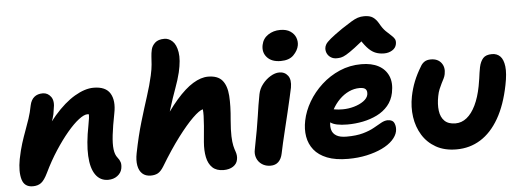

<svg xmlns="http://www.w3.org/2000/svg" viewBox="-51 -934 2957 1090"><g transform="rotate(-5 1427.5 -388.5)"><path d="M525.2 9.8Q480 9.8 453.7 -27.4Q427.4 -64.6 423.8 -135.5Q420.2 -206.4 440.2 -308.2Q444.8 -332.2 446.9 -348.5Q449 -364.8 447.6 -376.1Q446.2 -387.4 440.6 -395.6Q435 -403.8 425 -411Q449.6 -410.6 466.3 -402.5Q483 -394.4 489.1 -377.5Q495.2 -360.6 487.2 -332.8Q474.6 -355.2 464.2 -363.3Q453.8 -371.4 439.8 -371.4Q420.6 -371.4 390 -347.9Q359.4 -324.4 323.5 -281.8Q287.6 -239.2 250.8 -182.7Q214 -126.2 182.2 -60.2Q162.4 -19.2 143.6 -5.1Q124.8 9 96.2 9Q47.8 9 34.9 -36Q22 -81 35 -151Q45.2 -202 57.2 -239.7Q69.2 -277.4 81.3 -309.7Q93.4 -342 104.5 -375.2Q115.6 -408.4 123.8 -450.6Q130.6 -481.2 149.2 -496.5Q167.8 -511.8 197.6 -511.8Q225.8 -511.8 244 -487.3Q262.2 -462.8 251.8 -415.4Q248.8 -387 241.2 -364.7Q233.6 -342.4 223 -317.3Q212.4 -292.2 200.1 -256.1Q187.8 -220 174.6 -165L147 -208.4Q201.6 -312 261.4 -380.8Q321.2 -449.6 379.8 -484Q438.4 -518.4 487.2 -518.4Q556.6 -518.4 581.7 -476.5Q606.8 -434.6 592.8 -364.4Q578.4 -291.6 572.6 -241.5Q566.8 -191.4 570.6 -160.2Q574.4 -129 588.6 -111.6Q599.8 -98.2 604.4 -83.6Q609 -69 604.6 -46.8Q599.4 -22.4 577.7 -6.3Q556 9.8 525.2 9.8Z M768.6 6.8Q738.8 6.8 720.6 -9.7Q702.4 -26.2 696.8 -56.5Q691.2 -86.8 699.2 -127Q718.6 -224.6 741.6 -301.8Q764.6 -379 785.1 -442.3Q805.6 -505.6 817.4 -559Q825.6 -595.8 827.5 -620.6Q829.4 -645.4 830.5 -665.4Q831.6 -685.4 836.2 -705.4Q841 -726.6 859 -743.3Q877 -760 912 -760Q937.4 -760 958.3 -740.4Q979.2 -720.8 986.5 -677.3Q993.8 -633.8 977.4 -562.8Q967.4 -521.4 949.6 -473.3Q931.8 -425.2 911.4 -359.8Q891 -294.4 872 -200.4L850.2 -260Q907.6 -352.2 958.3 -410.5Q1009 -468.8 1054.5 -496.6Q1100 -524.4 1140.4 -524.4Q1196 -524.4 1221.5 -493.8Q1247 -463.2 1251 -405.9Q1255 -348.6 1247.2 -267.2Q1242.4 -209.6 1243.7 -175.4Q1245 -141.2 1249.5 -121.3Q1254 -101.4 1260.2 -85Q1263.8 -74.8 1264.8 -63.1Q1265.8 -51.4 1263.2 -40Q1258.8 -16.8 1237.4 -2.6Q1216 11.6 1183.2 11.6Q1142.4 11.6 1119.5 -10.2Q1096.6 -32 1088.8 -70.1Q1081 -108.2 1085 -156.4Q1090.6 -212.6 1093.2 -247.7Q1095.8 -282.8 1096.4 -304.4Q1097 -326 1095.2 -342.4Q1074.8 -337.8 1036.6 -300.6Q998.4 -263.4 948.6 -197.5Q898.8 -131.6 842.6 -38.4Q826 -11.6 809.3 -2.4Q792.6 6.8 768.6 6.8Z M1450.8 10.2Q1422.8 10.2 1402.1 -3.6Q1381.4 -17.4 1372.5 -40.4Q1363.6 -63.4 1369.2 -89Q1382 -153.8 1389.9 -198.6Q1397.8 -243.4 1402.6 -276.4Q1407.4 -309.4 1412 -338.5Q1416.6 -367.6 1423 -400Q1429 -430.4 1448.9 -455.8Q1468.8 -481.2 1495.1 -497Q1521.4 -512.8 1545.2 -512.8Q1576.8 -512.8 1594.5 -489.4Q1612.2 -466 1604.2 -421Q1600 -401.2 1591.8 -364.7Q1583.6 -328.2 1572.9 -283.4Q1562.2 -238.6 1551.4 -194.2Q1540.6 -149.8 1531.9 -112.3Q1523.2 -74.8 1519 -53Q1513 -23.2 1495.9 -6.5Q1478.8 10.2 1450.8 10.2ZM1560 -576.8Q1508.8 -576.8 1482.7 -605.6Q1456.6 -634.4 1465 -676.2Q1472.4 -712.8 1502.4 -732.8Q1532.4 -752.8 1571.6 -752.8Q1607.4 -752.8 1629.5 -737.8Q1651.6 -722.8 1659.8 -700.9Q1668 -679 1664 -656.8Q1658.6 -628 1633.5 -602.4Q1608.4 -576.8 1560 -576.8Z M1893 10Q1821.2 10 1773.4 -9Q1725.6 -28 1699.4 -61Q1673.2 -94 1665.9 -136.8Q1658.6 -179.6 1668.6 -228Q1679.4 -281.6 1709.6 -333.3Q1739.8 -385 1785.8 -427.1Q1831.8 -469.2 1889.6 -494.1Q1947.4 -519 2013.4 -519Q2071.8 -519 2111.1 -497.9Q2150.4 -476.8 2167.3 -437.4Q2184.2 -398 2172.8 -342Q2164 -299.6 2138.4 -269.5Q2112.8 -239.4 2075.5 -220.9Q2038.2 -202.4 1994.8 -193.6Q1951.4 -184.8 1906 -184.8Q1836.6 -184.8 1809.2 -205.3Q1781.8 -225.8 1786.4 -250.2Q1789.2 -264.4 1797.4 -271.5Q1805.6 -278.6 1821.2 -278.6Q1831.4 -278.6 1846.2 -275.8Q1861 -273 1886.8 -273Q1919.4 -273 1951.3 -282.1Q1983.2 -291.2 2005.5 -307.1Q2027.8 -323 2032.4 -343Q2036.2 -364 2026.9 -374.5Q2017.6 -385 1992 -385Q1960.6 -385 1931 -371.3Q1901.4 -357.6 1876.6 -332.8Q1851.8 -308 1834.2 -275.4Q1816.6 -242.8 1809.2 -205.8Q1805.2 -182.6 1810.9 -162Q1816.6 -141.4 1836.9 -129Q1857.2 -116.6 1895 -116.6Q1950.8 -116.6 1989 -127.4Q2027.2 -138.2 2052.8 -152.8Q2078.4 -167.4 2098 -178.2Q2117.6 -189 2135.2 -189Q2163.6 -189 2172.6 -168.2Q2181.6 -147.4 2176.8 -122.2Q2171.2 -96.2 2148 -72.1Q2124.8 -48 2086.7 -29.8Q2048.6 -11.6 1999.3 -0.8Q1950 10 1893 10ZM1877.6 -564.6Q1859.4 -564.6 1845.6 -573Q1831.8 -581.4 1824.4 -595.5Q1817 -609.6 1818.2 -627Q1819.2 -638 1825.7 -649.1Q1832.2 -660.2 1854.2 -678.7Q1876.2 -697.2 1923.8 -730Q1956.8 -751.6 1978.1 -764.7Q1999.4 -777.8 2016.4 -783.4Q2033.4 -789 2053.4 -789Q2084.8 -789 2102.7 -777Q2120.6 -765 2134.8 -740.4Q2150.8 -711.2 2167.5 -694.7Q2184.2 -678.2 2197 -667.2Q2209.8 -656.2 2216.3 -645Q2222.8 -633.8 2219.2 -614.8Q2214.8 -593.2 2194.5 -580.9Q2174.2 -568.6 2148.6 -568.6Q2120 -568.6 2097.1 -578.4Q2074.2 -588.2 2052.3 -612.9Q2030.4 -637.6 2004 -682.2L2065 -680.8Q2014.4 -637.8 1982.9 -614.1Q1951.4 -590.4 1932.7 -579.7Q1914 -569 1901.8 -566.8Q1889.6 -564.6 1877.6 -564.6Z M2510.6 10Q2442.6 10 2394 -17.5Q2345.4 -45 2317 -91.3Q2288.6 -137.6 2280.4 -194.7Q2272.2 -251.8 2284 -311.8Q2293 -356.4 2308.7 -395.9Q2324.4 -435.4 2349.4 -476.2Q2357.6 -492 2371.8 -501.8Q2386 -511.6 2409 -511.6Q2448.2 -511.6 2468.2 -485.9Q2488.2 -460.2 2480.4 -421.6Q2478.2 -409.6 2472.1 -397.3Q2466 -385 2458.6 -370.8Q2451.2 -356.6 2444.1 -339.1Q2437 -321.6 2433 -300.2Q2424 -254.4 2428.9 -217.2Q2433.8 -180 2455.5 -158.8Q2477.2 -137.6 2517.6 -137.6Q2552.8 -137.6 2581.8 -160.8Q2610.8 -184 2632.5 -228.6Q2654.2 -273.2 2666.4 -336.4Q2671.4 -362 2673.7 -379.8Q2676 -397.6 2678.2 -412.4Q2680.4 -427.2 2683.6 -443.4Q2690.6 -475.6 2706.6 -493.5Q2722.6 -511.4 2757.4 -511.4Q2786 -511.4 2804.1 -493.2Q2822.2 -475 2827.1 -435.2Q2832 -395.4 2818.6 -329.6Q2796.2 -217.2 2752.6 -141.7Q2709 -66.2 2647.8 -28.1Q2586.6 10 2510.6 10Z"/></g></svg>

Font: Shantell Sans Light
Style: Italic
Weight: 300
Italic angle: -11°
Designer: Stephen Nixon, Anya Danilova, Shantell Martin
Foundry: Arrow Type
Version: Version 1.008;[ac192a2d6]